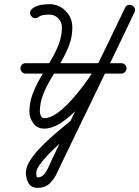

<svg xmlns="http://www.w3.org/2000/svg" viewBox="-20 -592 668 921"><path d="M103 -239Q93 -239 85.5 -246.5Q78 -254 78 -264Q78 -275 85.5 -282Q93 -289 103 -289Q218 -289 332.5 -289Q447 -289 562 -289Q562 -289 562 -289Q562 -289 562 -289Q572 -289 579.5 -282Q587 -275 587 -264Q587 -254 579.5 -246.5Q572 -239 562 -239Q447 -239 332.5 -239Q218 -239 103 -239Q103 -239 103 -239Q103 -239 103 -239ZM165 -510Q157 -504 146.5 -505Q136 -506 130 -515Q123 -523 124.5 -533Q126 -543 134 -550Q150 -563 172.5 -567.5Q195 -572 216 -572Q263 -572 295 -539.5Q327 -507 327 -460Q327 -416 311.5 -375Q296 -334 272.5 -294.5Q249 -255 225.5 -216Q202 -177 186.5 -137.5Q171 -98 171 -56Q171 -48 176 -36.5Q181 -25 192 -25Q219 -25 251 -47Q283 -69 316 -104.5Q349 -140 378.5 -179.5Q408 -219 430.5 -254.5Q453 -290 464 -313Q522 -434 580 -555Q585 -566 595 -568Q605 -570 613 -566Q622 -562 626 -553Q630 -544 625 -533Q538 -352 450.5 -171Q363 10 276 190Q264 216 250.5 243.5Q237 271 216 290Q195 309 161 309Q161 309 161 309Q161 309 161 309Q161 309 161 309Q161 309 161 309Q129 309 116.5 286Q104 263 104 236Q104 212 120.5 184Q137 156 163.5 127Q190 98 220 71Q250 44 277 22Q304 0 321 -14Q329 -21 339.5 -20Q350 -19 356 -11Q363 -3 362 7.5Q361 18 353 24Q341 34 317 53.5Q293 73 265 98Q237 123 212 149Q187 175 170.5 198Q154 221 154 236Q154 240 154.5 249.5Q155 259 161 259Q161 259 161 259Q161 259 161 259Q161 259 161 259Q161 259 161 259Q180 259 193 242.5Q206 226 215 204.5Q224 183 231 169Q318 -12 405.5 -193Q493 -374 580 -555Q585 -566 595 -568Q605 -570 613 -566Q622 -562 626 -553Q630 -544 625 -533Q596 -472 567 -411.5Q538 -351 509 -291Q495 -262 469.5 -221.5Q444 -181 411 -138.5Q378 -96 340.5 -58.5Q303 -21 265 2Q227 25 192 25Q159 25 140 -0.5Q121 -26 121 -56Q121 -100 136.5 -141Q152 -182 175.5 -221.5Q199 -261 222.5 -300Q246 -339 261.5 -379Q277 -419 277 -460Q277 -486 259.5 -504Q242 -522 216 -522Q205 -522 189.5 -520Q174 -518 165 -510Q165 -510 165 -510Q165 -510 165 -510Z"/></svg>

Font: FRB American Cursive Semibold
Style: Italic
Weight: 600
Italic angle: -25°
Version: Version 2.0;Modular Font Editor K font №1